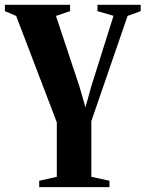

<svg xmlns="http://www.w3.org/2000/svg" viewBox="-38 -532 594 784"><path d="M122 232V206L194 190V-32.5L28 -467L-18 -486.5V-512.5H248V-486.5L190.5 -467L286.5 -178.5L311 -93.5L334.5 -178.5L425.5 -467.5L360 -486.5V-512.5H536.5V-486.5L483 -467L335 -37.5V190L409 206V232Z"/></svg>

Font: Merriweather 120pt
Style: Bold
Weight: 700
Designer: Eben Sorkin
Foundry: Eben Sorkin
Version: Version 2.100